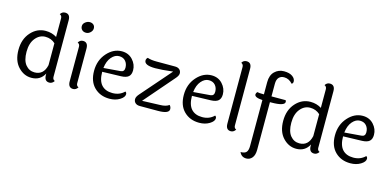

<svg xmlns="http://www.w3.org/2000/svg" viewBox="-87 -1285 4174 2058"><g transform="rotate(15 2000.0 -256.0)"><path d="M401 -413Q356 -455 291.5 -455Q227 -455 181.5 -399.5Q136 -344 136 -248Q136 -152 175.5 -104Q215 -56 275 -56Q376 -56 401 -170ZM485 -691V-62Q485 -33 510 -23Q489 9 457 9Q401 9 401 -61V-77Q356 9 257 9Q173 9 110 -58.5Q47 -126 47 -245.5Q47 -365 115 -441Q183 -517 279 -517Q347 -517 401 -483V-689Q401 -719 376 -729Q395 -760 428 -760Q485 -760 485 -691Z M709.5 -730Q735 -730 751.5 -715.5Q768 -701 768 -675.5Q768 -650 746.5 -629.5Q725 -609 698 -609Q671 -609 654 -625Q637 -641 637 -667Q637 -693 660.5 -711.5Q684 -730 709.5 -730ZM748 -447V-62Q748 -33 773 -23Q752 9 721 9Q665 9 665 -61V-445Q665 -474 640 -485Q659 -517 692 -517Q748 -517 748 -447Z M1164 -308Q1205 -311 1205 -355.5Q1205 -400 1179.5 -429.5Q1154 -459 1108 -459Q1062 -459 1024 -415Q986 -371 977 -293ZM1270 -110Q1285 -102 1285 -83Q1285 -50 1237 -20.5Q1189 9 1123 9Q1020 9 954 -56Q888 -121 888 -238.5Q888 -356 959.5 -436.5Q1031 -517 1124 -517Q1198 -517 1244.5 -466Q1291 -415 1291 -350Q1291 -303 1265.5 -280.5Q1240 -258 1183 -256L975 -250Q975 -152 1017.5 -105Q1060 -58 1139 -58Q1218 -58 1270 -110Z M1783 -51Q1783 0 1660 0H1459Q1427 0 1409 -16.5Q1391 -33 1391 -59.5Q1391 -86 1423 -121L1709 -449Q1584 -434 1514 -434Q1392 -434 1392 -488Q1392 -507 1408 -521Q1447 -507 1509 -507H1716Q1747 -507 1765 -490.5Q1783 -474 1783 -448Q1783 -422 1750 -386L1468 -60L1666 -67Q1732 -68 1765 -94Q1783 -77 1783 -51Z M2160 -308Q2201 -311 2201 -355.5Q2201 -400 2175.5 -429.5Q2150 -459 2104 -459Q2058 -459 2020 -415Q1982 -371 1973 -293ZM2266 -110Q2281 -102 2281 -83Q2281 -50 2233 -20.5Q2185 9 2119 9Q2016 9 1950 -56Q1884 -121 1884 -238.5Q1884 -356 1955.5 -436.5Q2027 -517 2120 -517Q2194 -517 2240.5 -466Q2287 -415 2287 -350Q2287 -303 2261.5 -280.5Q2236 -258 2179 -256L1971 -250Q1971 -152 2013.5 -105Q2056 -58 2135 -58Q2214 -58 2266 -110Z M2498 -691V-62Q2498 -33 2523 -23Q2502 9 2471 9Q2415 9 2415 -61V-689Q2415 -718 2390 -729Q2407 -760 2442 -760Q2498 -760 2498 -691Z M2712 -465V-601Q2712 -678 2754.5 -719Q2797 -760 2857.5 -760Q2918 -760 2951.5 -736Q2985 -712 2985 -679Q2985 -659 2969 -652Q2929 -698 2875 -698Q2839 -698 2817.5 -675Q2796 -652 2796 -605V-465H2953Q2959 -458 2959 -447Q2959 -401 2810 -401H2796V127Q2796 187 2770.5 217.5Q2745 248 2706 248Q2652 248 2630 197Q2676 197 2694 176.5Q2712 156 2712 108V-402Q2624 -407 2624 -441Q2624 -455 2637 -470Q2660 -465 2704 -465Z M3339 -413Q3294 -455 3229.5 -455Q3165 -455 3119.5 -399.5Q3074 -344 3074 -248Q3074 -152 3113.5 -104Q3153 -56 3213 -56Q3314 -56 3339 -170ZM3423 -691V-62Q3423 -33 3448 -23Q3427 9 3395 9Q3339 9 3339 -61V-77Q3294 9 3195 9Q3111 9 3048 -58.5Q2985 -126 2985 -245.5Q2985 -365 3053 -441Q3121 -517 3217 -517Q3285 -517 3339 -483V-689Q3339 -719 3314 -729Q3333 -760 3366 -760Q3423 -760 3423 -691Z M3837 -308Q3878 -311 3878 -355.5Q3878 -400 3852.5 -429.5Q3827 -459 3781 -459Q3735 -459 3697 -415Q3659 -371 3650 -293ZM3943 -110Q3958 -102 3958 -83Q3958 -50 3910 -20.5Q3862 9 3796 9Q3693 9 3627 -56Q3561 -121 3561 -238.5Q3561 -356 3632.5 -436.5Q3704 -517 3797 -517Q3871 -517 3917.5 -466Q3964 -415 3964 -350Q3964 -303 3938.5 -280.5Q3913 -258 3856 -256L3648 -250Q3648 -152 3690.5 -105Q3733 -58 3812 -58Q3891 -58 3943 -110Z"/></g></svg>

Font: Laila
Style: Regular
Weight: 400
Designer: Hitesh Malaviya
Foundry: Indian Type Foundry
Version: Version 1.302;PS 1.0;hotconv 1.0.78;makeotf.lib2.5.61930; tt